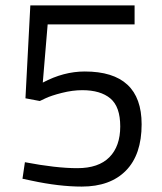

<svg xmlns="http://www.w3.org/2000/svg" viewBox="-20 -680 600 709"><path d="M477 -660V-590H156L138 -375Q215 -416 293 -416Q503 -416 503 -221Q503 -109 445 -50Q387 9 282 9Q198 9 96 -13L63 -20L72 -81Q187 -59 265.5 -59Q344 -59 384 -99.5Q424 -140 424 -213Q424 -286 387.5 -316.5Q351 -347 284 -347Q248 -347 208.5 -337Q169 -327 148 -317L127 -307L74 -317L92 -660Z"/></svg>

Font: Titillium-CLs Web
Style: CLs-Regular
Weight: 400
Version: Version 1.002;PS 57.000;hotconv 1.0.70;makeotf.lib2.5.55311